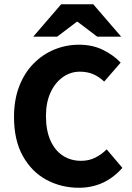

<svg xmlns="http://www.w3.org/2000/svg" viewBox="-20 -875 622 907"><path d="M352.7 12Q269.2 12 199.4 -25.6Q129.7 -63.2 87.9 -137.9Q46.2 -212.5 46.2 -322.2Q46.2 -403.3 70.6 -466.8Q95 -530.3 138.2 -574.3Q181.4 -618.3 236.8 -641Q292.2 -663.8 353.6 -663.8Q417.3 -663.8 467.2 -639Q517.2 -614.2 549.9 -579.1L472.2 -489.6Q447.8 -512.8 420.1 -524.6Q392.4 -536.4 357.2 -536.4Q313.6 -536.4 277.1 -510.8Q240.6 -485.2 218.9 -438.3Q197.1 -391.5 197.1 -326.9Q197.1 -259.7 217.9 -212.4Q238.6 -165 276.2 -140.2Q313.7 -115.3 363 -115.3Q401 -115.3 431.2 -130.9Q461.4 -146.5 484 -169.5L558.1 -82Q516.4 -34.9 465 -11.4Q413.6 12 352.7 12ZM137 -701.8 268.8 -854.7H420.6L552.4 -701.8H439.3L346.7 -772H342.7L250.1 -701.8Z"/></svg>

Font: Source Sans 3
Style: Regular
Weight: 200
Designer: Paul D. Hunt
Foundry: Adobe
Version: Version 3.046;hotconv 1.0.118;makeotfexe 2.5.65603